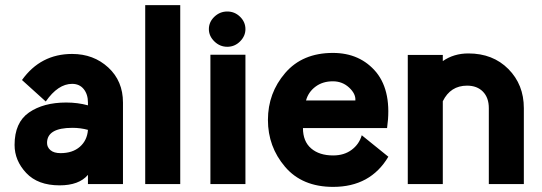

<svg xmlns="http://www.w3.org/2000/svg" viewBox="-20 -720 2119 751"><path d="M159 -323 66 -407Q139 -509 262 -509Q346 -509 403.5 -456Q461 -403 461 -319V0H324V-36Q289 5 213 5Q128 5 82.5 -43.5Q37 -92 37 -153Q37 -241 93.5 -280Q150 -319 239 -319Q284 -319 324 -308V-319Q324 -351 307.5 -371.5Q291 -392 262 -392Q207 -392 159 -323ZM263 -220Q164 -220 164 -161Q164 -144 177.5 -132.5Q191 -121 217 -121Q264 -121 292.5 -146Q321 -171 324 -212Q295 -220 263 -220Z M685 -700V0H548V-700Z M797 -606Q797 -634 818.5 -654.5Q840 -675 869 -675Q898 -675 919 -654.5Q940 -634 940 -606Q940 -579 919 -558Q898 -537 869 -537Q840 -537 818.5 -558Q797 -579 797 -606ZM803 0V-506H940V0Z M1395 -191 1499 -107Q1429 11 1283 11Q1162 11 1095 -67.5Q1028 -146 1028 -251Q1028 -356 1095.5 -434.5Q1163 -513 1282 -513Q1389 -513 1452 -437Q1514 -360 1494 -219H1165Q1165 -167 1197 -139.5Q1229 -112 1283 -112Q1326 -112 1355.5 -134Q1385 -156 1395 -191ZM1177 -327H1370Q1372 -353 1345.5 -377.5Q1319 -402 1282 -402Q1242 -402 1214 -381Q1186 -360 1177 -327Z M1712 -505V-481Q1755 -511 1812 -511Q1908 -511 1968.5 -450Q2029 -389 2029 -297V0H1892V-297Q1892 -338 1869 -361.5Q1846 -385 1807 -385Q1742 -385 1712 -324V0H1575V-505Z"/></svg>

Font: LilGrotesk Bold
Style: Regular
Weight: 700
Designer: BSozoo
Foundry: BSozoo
Version: Version 1.001;PS 001.001;hotconv 1.0.70;makeotf.lib2.5.58329